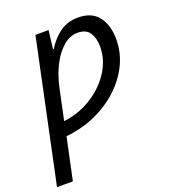

<svg xmlns="http://www.w3.org/2000/svg" viewBox="-164 -648 873 990"><g transform="rotate(-20 272.5 -152.5)"><path d="M-22 240 142 -536H214L202 -435H206Q232 -479 274.5 -512Q317 -545 378 -545Q453 -545 489.5 -497.5Q526 -450 526 -373Q526 -300 494.5 -235Q463 -170 407 -118Q351 -66 276 -32.5Q201 1 114 10L65 240ZM129 -67Q194 -75 249.5 -102.5Q305 -130 347 -171.5Q389 -213 412 -262.5Q435 -312 435 -365Q435 -411 415.5 -441.5Q396 -472 349 -472Q306 -472 269 -439.5Q232 -407 205 -353.5Q178 -300 165 -237Z"/></g></svg>

Font: BC Sans
Style: Italic
Weight: 400
Italic angle: -12°
Designer: Monotype Design Team
Designer: Province of B.C.
Foundry: Monotype Imaging Inc.
Version: Version 2.000;GOOG;noto-source:20170915:90ef993387c0